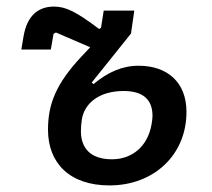

<svg xmlns="http://www.w3.org/2000/svg" viewBox="-20 -548 640 580"><path d="M310.7 12.1C444.6 12.1 543.3 -79.9 543.3 -209.9C543.3 -300.4 484.7 -349.4 398.8 -349.4C348.7 -349.4 305.8 -329.9 262.4 -294L257.1 -298.7L375.7 -446.7L385.7 -516H293.3L285.2 -464.5L279.8 -460.2C209.9 -512.8 179 -528.1 143.1 -528.1C94.1 -528.1 61.4 -499.3 51.1 -437.9L44.4 -398.4H133.5L141.7 -445.7L148.8 -449.9L252.5 -405.2L226.6 -377.8C148.4 -294.4 125 -232.6 125 -156.2C125 -56.1 189.6 12.1 310.7 12.1ZM224.4 -152C224.4 -163.7 225.5 -175.8 227.3 -187.5C235.4 -236.9 280.5 -273.1 353.3 -273.1C411.9 -273.1 440.7 -247.5 440.7 -197.8C440.7 -191.1 439.6 -182.5 437.9 -172.9C426.1 -103.7 377.1 -66.8 318.2 -66.8C254.6 -66.8 224.4 -99.4 224.4 -152Z"/></svg>

Font: Margiela Mono Italic Medium It
Style: Regular
Weight: 500
Designer: Mike Abbink, Paul van der Laan, Pieter van Rosmalen
Foundry: Bold Monday
Version: Version 2.003 2021